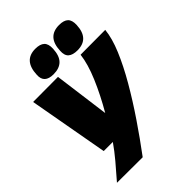

<svg xmlns="http://www.w3.org/2000/svg" viewBox="-278 -912 1250 1250"><g transform="rotate(-45 347.0 -287.0)"><path d="M466 -548 694 -549Q687 -478 649.5 -388.5Q612 -299 553.5 -198Q495 -97 424.5 7Q354 111 280 210L44 209Q94 152 136.5 101.5Q179 51 213 2H129L30 -549L260 -550L311 -166Q372 -271 414.5 -371Q457 -471 466 -548ZM472 -582Q429 -582 408 -600.5Q387 -619 390 -661Q395 -784 504 -784Q547 -784 567 -765Q587 -746 585 -703Q580 -582 472 -582ZM252 -582Q167 -582 172 -657Q177 -784 285 -784Q328 -784 348.5 -765Q369 -746 367 -703Q364 -640 335 -611Q306 -582 252 -582Z"/></g></svg>

Font: Georama Expanded Black
Style: Italic
Weight: 900
Width: 7
Italic angle: -9°
Designer: Jean-Baptiste Levee
Foundry: Production Type
Version: Version 1.000